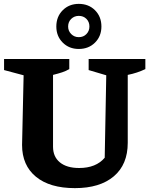

<svg xmlns="http://www.w3.org/2000/svg" viewBox="-20 -960 774 992"><path d="M367 12Q237 12 165.5 -47Q94 -106 94 -211L102 -571L1 -598V-655H338V-603Q321 -593 301.5 -586.5Q282 -580 254 -573V-202Q254 -150 289.5 -121Q325 -92 389 -92Q476 -92 521 -145L529 -571L438 -598V-655H731V-603Q710 -593 687.5 -585.5Q665 -578 640 -573V-222Q640 -110 568 -49Q496 12 367 12ZM387 -707Q337 -707 304 -740Q271 -773 271 -823Q271 -874 304 -907Q337 -940 387 -940Q438 -940 471 -907Q504 -874 504 -823Q504 -773 471 -740Q438 -707 387 -707ZM387 -768Q411 -768 426.5 -784Q442 -800 442 -823Q442 -847 426.5 -862.5Q411 -878 387 -878Q364 -878 348 -862.5Q332 -847 332 -823Q332 -800 348 -784Q364 -768 387 -768Z"/></svg>

Font: Piazzolla SC
Style: Bold
Weight: 700
Designer: Juan Pablo del Peral
Foundry: Huerta Tipografica
Version: Version 1.330